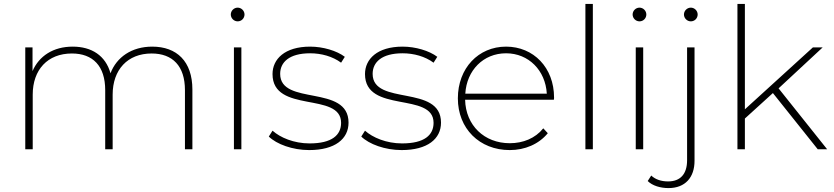

<svg xmlns="http://www.w3.org/2000/svg" viewBox="-20 -762 4256 980"><path d="M757 -524C652 -524 575 -470 544 -388C519 -478 448 -524 351 -524C252 -524 179 -476 146 -399V-520H109V0H147V-279C147 -406 223 -489 347 -489C454 -489 517 -425 517 -302V0H555V-279C555 -406 631 -489 754 -489C861 -489 924 -425 924 -302V0H962V-305C962 -449 882 -524 757 -524Z M1212 0V-520H1174V0ZM1193 -653C1213 -653 1228 -669 1228 -688C1228 -707 1212 -723 1193 -723C1174 -723 1158 -707 1158 -688C1158 -669 1174 -653 1193 -653Z M1558 4C1690 4 1759 -53 1759 -136C1759 -333 1410 -220 1410 -385C1410 -444 1456 -490 1563 -490C1620 -490 1678 -474 1721 -442L1740 -472C1699 -503 1629 -524 1563 -524C1433 -524 1371 -460 1371 -384C1371 -181 1721 -295 1721 -135C1721 -73 1675 -30 1560 -30C1480 -30 1410 -60 1371 -95L1352 -65C1392 -26 1473 4 1558 4Z M2030 4C2162 4 2231 -53 2231 -136C2231 -333 1882 -220 1882 -385C1882 -444 1928 -490 2035 -490C2092 -490 2150 -474 2193 -442L2212 -472C2171 -503 2101 -524 2035 -524C1905 -524 1843 -460 1843 -384C1843 -181 2193 -295 2193 -135C2193 -73 2147 -30 2032 -30C1952 -30 1882 -60 1843 -95L1824 -65C1864 -26 1945 4 2030 4Z M2355 -284C2362 -403 2447 -490 2563 -490C2678 -490 2764 -403 2771 -284ZM2582 4C2659 4 2730 -26 2776 -82L2753 -107C2712 -56 2650 -31 2582 -31C2452 -31 2357 -122 2354 -253H2807C2808 -257 2808 -260 2808 -264C2808 -417 2703 -524 2563 -524C2422 -524 2317 -414 2317 -260C2317 -106 2427 4 2582 4Z M3006 0V-742H2968V0Z M3263 0V-520H3225V0ZM3244 -653C3264 -653 3279 -669 3279 -688C3279 -707 3263 -723 3244 -723C3225 -723 3209 -707 3209 -688C3209 -669 3225 -653 3244 -653Z M3392 198C3478 198 3525 143 3525 59V-520H3487V56C3487 126 3453 164 3390 164C3355 164 3325 154 3304 134L3286 162C3310 186 3351 198 3392 198ZM3506 -653C3526 -653 3541 -669 3541 -688C3541 -707 3525 -723 3506 -723C3487 -723 3471 -707 3471 -688C3471 -669 3487 -653 3506 -653Z M3954 -311 4179 -520H4129L3782 -204V-742H3744V0H3782V-157L3925 -287L4154 0H4202Z"/></svg>

Font: Montserrat-Alt1 ExtLt
Style: Regular
Weight: 200
Designer: Differentunic
Foundry: Differentunic
Version: Version 7.222